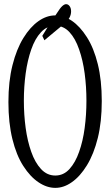

<svg xmlns="http://www.w3.org/2000/svg" viewBox="-20 -909 536 935"><path d="M365.2 -169.4Q383.8 -221.2 392.3 -285.6Q400.9 -350.1 400.9 -418.5Q400.9 -486.8 392.3 -551.3Q383.8 -615.7 365.2 -668.5Q347.2 -721.2 318.4 -752.4Q289.6 -783.7 249.3 -783.7Q209 -783.7 179.7 -752.2Q150.4 -720.7 132.3 -668.5Q113.8 -615.7 105 -551.3Q96.2 -486.8 96.2 -418.5Q96.2 -350.1 105 -285.6Q113.8 -221.2 132.3 -169.4Q150.4 -117.7 179.7 -85.9Q209 -54.2 249.3 -54.2Q289.6 -54.2 318.4 -85.9Q347.2 -117.7 365.2 -169.4ZM168 -21Q127.4 -47.9 93.5 -100.6Q59.6 -153.3 40.3 -231.9Q21 -310.5 21 -411.9Q21 -513.2 40.8 -591.6Q60.5 -669.9 93.8 -723.9Q127 -777.8 167.5 -806.2Q207 -834 249 -834Q291 -834 330.1 -807.6Q369.6 -780.8 403.3 -727.8Q437 -674.8 456.3 -596.7Q475.6 -518.6 475.6 -417Q475.6 -315.4 456.3 -237.3Q437 -159.2 403.6 -104.5Q370.1 -49.8 330.1 -22Q291 5.9 249.5 5.9Q208 5.9 168 -21ZM289.6 -790.5Q265.6 -770.5 242.2 -751.2Q218.8 -731.9 196.3 -712.9Q196.3 -712.9 186 -734.4Q221.7 -794.4 257.3 -845.2Q272.5 -869.6 283 -879.2Q293.5 -888.7 301.8 -888.7Q312 -888.7 319.1 -878.9Q326.2 -869.1 326.2 -853.5Q326.2 -837.9 318.6 -823.5Q311 -809.1 289.6 -790.5Z"/></svg>

Font: Scarab Serif
Style: Light
Weight: 300
Designer: John Roberts
Foundry: Scarab
Version: 1.0